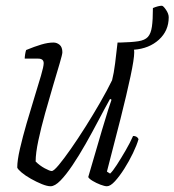

<svg xmlns="http://www.w3.org/2000/svg" viewBox="-20 -648 607 668"><path d="M156 0Q144 0 125.5 -7.5Q107 -15 87.5 -26Q68 -37 55 -48Q42 -59 40 -65Q40 -90 49.5 -131Q59 -172 72.5 -218.5Q86 -265 99.5 -308.5Q113 -352 122.5 -384.5Q132 -417 132 -428Q132 -444 113 -444H66Q66 -450 67.5 -459.5Q69 -469 71 -474Q100 -486 123.5 -493Q147 -500 166 -500Q178 -500 187.5 -492Q197 -484 197 -466Q197 -459 187.5 -427Q178 -395 164.5 -349.5Q151 -304 137 -254Q123 -204 113.5 -159.5Q104 -115 104 -86Q118 -72 135.5 -62.5Q153 -53 160 -53Q167 -53 184.5 -74Q202 -95 226.5 -130Q251 -165 277.5 -207Q304 -249 328.5 -291.5Q353 -334 370 -369Q376 -392 380.5 -427.5Q385 -463 389 -500Q395 -500 399 -500Q438 -501 461 -504.5Q484 -508 494.5 -519.5Q505 -531 508.5 -555Q512 -579 512 -620Q531 -628 543 -628Q548 -628 557.5 -614Q567 -600 567 -588Q567 -541 533 -510Q499 -479 446 -475Q447 -472 447 -466Q447 -443 434 -382Q421 -321 399.5 -235.5Q378 -150 352 -51L363 -44Q372 -52 386.5 -74.5Q401 -97 417 -124.5Q433 -152 443 -175Q457 -175 462 -164Q456 -143 442.5 -115Q429 -87 412.5 -61Q396 -35 380 -17.5Q364 0 352 0Q344 0 329.5 -5.5Q315 -11 302.5 -18.5Q290 -26 287 -32L335 -196Q347 -237 356.5 -266.5Q366 -296 368 -301L363 -304Q344 -270 322.5 -229Q301 -188 278 -147.5Q255 -107 232.5 -73.5Q210 -40 190.5 -20Q171 0 156 0Z"/></svg>

Font: Texturina 72pt 72pt Thin
Style: Italic
Weight: 100
Italic angle: -11°
Designer: Guillermo Torres Carreño
Foundry: Omnibus-Type
Version: Version 1.002; ttfautohint (v1.8.3)